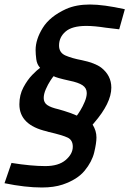

<svg xmlns="http://www.w3.org/2000/svg" viewBox="-48 -663 574 852"><path d="M138 169Q64 169 -28 150L3 60Q91 74 153 74Q212 74 243.5 47Q275 20 275 -12Q275 -41 253 -52Q231 -63 166 -78L160 -80Q38 -108 38 -200Q38 -242 56 -275.5Q74 -309 95.5 -331Q117 -353 130 -362Q116 -377 113 -400Q110 -423 110 -441Q110 -488 141.5 -539Q173 -590 245 -623Q290 -643 351 -643Q411 -643 506 -622L481 -533L422 -540Q371 -548 335 -548Q272 -548 243 -523Q214 -498 214 -461Q214 -429 243 -416.5Q272 -404 315 -396Q373 -384 401 -363Q446 -328 446 -274Q446 -206 369 -117L363 -110Q380 -83 380 -53Q380 -28 370 13.5Q360 55 327.5 94.5Q295 134 230 156Q191 169 138 169ZM293 -150Q298 -156 308.5 -173Q319 -190 328 -211.5Q337 -233 337 -250Q337 -272 318.5 -284.5Q300 -297 260 -305Q201 -318 190 -325Q186 -321 175.5 -305Q165 -289 155.5 -267.5Q146 -246 146 -228Q146 -208 161.5 -197Q177 -186 212 -178L236 -171Q269 -161 293 -150Z"/></svg>

Font: Storia Sans SemiBold
Style: Italic
Weight: 600
Italic angle: -13°
Designer: Campivisivi
Foundry: Accademia di Belle Arti di Urbino and students of MA course of Visual design
Version: Version 60.001;May 25, 2020;FontCreator 12.0.0.2522 64-bit